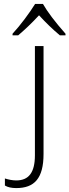

<svg xmlns="http://www.w3.org/2000/svg" viewBox="-20 -949 354 979"><path d="M44 -769H73C108 -799 140 -829 179 -871C214 -833 248 -800 285 -769H314V-777C260 -838 221 -890 199 -929H159C132 -885 84 -820 44 -777ZM63 10C155 10 202 -39 202 -164V-714H158V-157C158 -70 127 -29 63 -29C44 -29 24 -33 5 -39V-3C20 6 39 10 63 10Z"/></svg>

Font: Kathrein 35 Thin
Style: Regular
Weight: 250
Designer: Lazydogs Typefoundry, based on Open Sans by Ascender Corporation
Foundry: Lazydogs Typefoundry
Version: Version 1.003;PS 001.003;hotconv 1.0.88;makeotf.lib2.5.64775